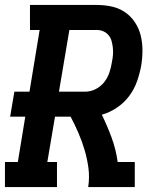

<svg xmlns="http://www.w3.org/2000/svg" viewBox="-24 -755 644 775"><path d="M-4 0V-101H48L78 -284H17L34 -385H95L136 -634H97V-735H367Q398 -735 427.5 -728.5Q457 -722 481 -705.5Q505 -689 521 -664.5Q537 -640 544 -611.5Q551 -583 551 -552Q551 -521 546 -490Q540 -458 529 -426.5Q518 -395 497.5 -367.5Q477 -340 448 -320.5Q419 -301 387 -292Q409 -247 426.5 -199.5Q444 -152 451 -101H520V0H332Q338 -39 333 -76.5Q328 -114 317.5 -149.5Q307 -185 292.5 -218.5Q278 -252 261 -284H198L167 -101H206V0ZM214 -385H320Q342 -385 362.5 -395.5Q383 -406 397 -424Q411 -442 418 -463.5Q425 -485 428 -506Q431 -520 432 -534.5Q433 -549 431.5 -562.5Q430 -576 426.5 -589Q423 -602 414.5 -612.5Q406 -623 393.5 -628.5Q381 -634 367 -634H256Z"/></svg>

Font: Iosevka Curly Slab ExObl
Style: Bold
Weight: 700
Width: 7
Italic angle: -9°
Monospace: yes
Designer: Belleve Invis
Foundry: Belleve Invis
Version: Version 11.0.0; ttfautohint (v1.8.3)